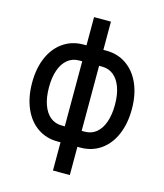

<svg xmlns="http://www.w3.org/2000/svg" viewBox="-141 -905 1032 1209"><g transform="rotate(15 375.0 -300.0)"><path d="M320 16H300Q226 16 169 -23.5Q112 -63 81 -135Q50 -207 50 -301Q50 -395 81 -466Q112 -537 169 -576.5Q226 -616 300 -616H320V-800H430V-616H450Q524 -616 581 -576.5Q638 -537 669 -466Q700 -395 700 -301Q700 -207 669 -135Q638 -63 581 -23.5Q524 16 450 16H430V200H320ZM320 -88V-512H300Q257 -512 225.5 -486.5Q194 -461 177 -413.5Q160 -366 160 -301Q160 -235 177 -187Q194 -139 225.5 -113.5Q257 -88 300 -88ZM590 -301Q590 -366 573 -413.5Q556 -461 524.5 -486.5Q493 -512 450 -512H430V-88H450Q493 -88 524.5 -113.5Q556 -139 573 -187Q590 -235 590 -301Z"/></g></svg>

Font: Martian Mono Custom sWd Rg
Style: Regular
Weight: 400
Width: 6
Monospace: yes
Designer: Alex Havermale
Foundry: Evil Martians
Version: Version 1.000